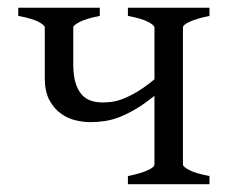

<svg xmlns="http://www.w3.org/2000/svg" viewBox="-20 -474 586 494"><path d="M309.1 0V-21Q342.3 -27.8 359.9 -35.9Q377.4 -43.9 377.4 -50.8V-227.5Q352.5 -207.5 330.6 -194.3Q308.6 -181.2 288.8 -173.3Q269 -165.5 250.2 -162.6Q231.4 -159.7 212.4 -159.7Q195.3 -159.7 175 -164.3Q154.8 -168.9 137.2 -181.4Q119.6 -193.8 107.7 -215.3Q95.7 -236.8 95.2 -270.5V-403.3Q95.2 -409.2 79.3 -417.7Q63.5 -426.3 26.9 -433.1V-454.1H236.8V-433.1Q202.1 -426.3 185.3 -417.7Q168.5 -409.2 168.5 -403.3V-305.7Q168.9 -277.8 174.8 -259.5Q180.7 -241.2 190.7 -230.2Q200.7 -219.2 214.4 -214.8Q228 -210.4 244.1 -210.4Q254.4 -210.4 267.1 -211.9Q279.8 -213.4 295.9 -219.5Q312 -225.6 332.3 -237.5Q352.5 -249.5 377.4 -270V-403.3Q377.4 -409.2 361.1 -417.7Q344.7 -426.3 309.1 -433.1V-454.1H519V-433.1Q485.8 -426.3 468.3 -418.2Q450.7 -410.2 450.7 -403.3V-50.8Q450.7 -44.9 467 -36.4Q483.4 -27.8 519 -21V0Z"/></svg>

Font: Akkhara
Style: Regular
Weight: 400
Designer: J. Victor Gaultney
Version: Version 1.00 June 13, 2006, initial release